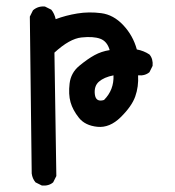

<svg xmlns="http://www.w3.org/2000/svg" viewBox="-20 -445 540 594"><path d="M109.4 128.9 89.8 119.1Q80.1 107.4 78.1 91.8L72.3 -393.6L82 -413.1Q97.7 -426.8 119.1 -424.8L138.7 -415Q148.4 -403.3 152.3 -385.7Q183.6 -397.5 219.2 -403.3Q254.9 -409.2 293 -404.3Q331.1 -399.4 361.3 -367.2Q391.6 -335 403.3 -292Q424.8 -288.1 442.4 -276.4Q454.1 -262.7 452.1 -241.2L442.4 -221.7Q428.7 -210 407.2 -211.9Q409.2 -176.8 398.4 -146.5Q387.7 -116.2 353.5 -82.5Q319.3 -48.8 281.2 -52.7Q243.2 -56.6 224.1 -80.6Q205.1 -104.5 198.2 -128.9Q191.4 -153.3 195.3 -186.5Q199.2 -219.7 225.1 -241.2Q251 -262.7 272.5 -274.4Q293.9 -286.1 319.3 -290Q311.5 -317.4 290 -325.2Q268.6 -333 231.9 -329.1Q195.3 -325.2 148.4 -282.2L154.3 99.6L144.5 119.1Q130.9 130.9 109.4 128.9ZM301.8 -135.7Q333 -167 331.1 -211.9Q301.8 -206.1 286.1 -192.4Q270.5 -178.7 273.4 -153.3Q276.4 -127.9 301.8 -135.7Z"/></svg>

Font: JasonHandwriting1
Style: Regular
Weight: 400
Version: Version 1.48.20